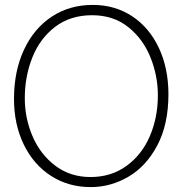

<svg xmlns="http://www.w3.org/2000/svg" viewBox="-20 -722 744 782"><path d="M358 -702Q448 -702 518 -656Q588 -610 627 -527Q666 -444 666 -338Q666 -216 621 -130.5Q576 -45 503.5 -2.5Q431 40 350 40H349Q259 40 188 -5.5Q117 -51 77 -133Q37 -215 37 -319Q37 -432 77.5 -519Q118 -606 190.5 -654Q263 -702 358 -702ZM348 -1H349Q433 -1 495.5 -46.5Q558 -92 590.5 -168Q623 -244 623 -334Q623 -413 593 -488Q563 -563 502.5 -611.5Q442 -660 355 -660Q267 -660 205 -613Q143 -566 112 -488.5Q81 -411 81 -322Q81 -240 113 -166Q145 -92 206 -46.5Q267 -1 348 -1Z"/></svg>

Font: Gmarket Sans TTF Light
Style: Regular
Weight: 300
Designer: Creative Director : Sungho Lee; Art Director : Kiwoong Choi; Project Manager : Sori Yang, Jongwook Yoon; Font Designer :
Foundry: Sandoll Inc.
Version: Version 1.000;hotconv 1.0.109;makeotfexe 2.5.65596